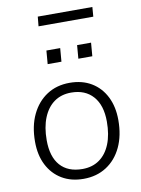

<svg xmlns="http://www.w3.org/2000/svg" viewBox="-97 -957 756 1029"><g transform="rotate(-10 281.0 -442.5)"><path d="M274 7Q206 7 156 -23Q106 -53 78.5 -107Q51 -161 51 -234Q51 -319 81 -381.5Q111 -444 164 -478.5Q217 -513 288 -513Q356 -513 406 -483Q456 -453 483.5 -398.5Q511 -344 511 -271Q511 -187 481.5 -124.5Q452 -62 398.5 -27.5Q345 7 274 7ZM277 -46Q331 -46 369.5 -73.5Q408 -101 428.5 -152Q449 -203 449 -274Q449 -363 406 -411.5Q363 -460 287 -460Q233 -460 194.5 -432.5Q156 -405 135 -353.5Q114 -302 114 -231Q114 -141 156 -93.5Q198 -46 277 -46ZM363 -705H439L433 -632H357ZM196 -705H271L265 -632H190ZM177 -840 182 -892H479L475 -840Z"/></g></svg>

Font: Muli Light
Style: Italic
Weight: 300
Italic angle: -4.541°
Designer: Vernon Adams
Foundry: Vernon Adams
Version: Version 2.100; ttfautohint (v1.8.1.43-b0c9)